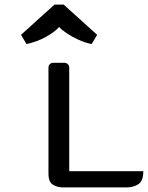

<svg xmlns="http://www.w3.org/2000/svg" viewBox="-20 -812 641 832"><path d="M280 -70H601Q601 -27 579 -13.5Q557 0 531 0H251Q229 0 209.5 -11.5Q190 -23 190 -60V-520Q190 -528 196 -534Q202 -540 210 -540H259Q267 -540 273.5 -534Q280 -528 280 -520ZM401 -661 377 -621Q348 -627 319.5 -640Q291 -653 269 -668Q247 -683 236 -695Q218 -674 179.5 -652.5Q141 -631 95 -621L71 -661L216 -792H256Z"/></svg>

Font: Warnes
Style: Regular
Weight: 400
Designer: Eduardo Rodriguez Tunni
Foundry: Eduardo Rodriguez Tunni
Version: Version 1.002; ttfautohint (v1.8.4.7-5d5b);gftools[0.9.23]